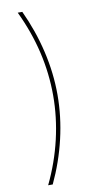

<svg xmlns="http://www.w3.org/2000/svg" viewBox="-100 -805 514 996"><g transform="rotate(-10 157.5 -306.5)"><path d="M198.9 -306.8Q198.9 -191.8 171.9 -76.3Q144.9 39.1 93.7 147.7H69.6Q122.5 37.6 149.3 -77.4Q176.1 -192.5 176.1 -306.8Q176.1 -538.7 69.6 -761.4H93.7Q144.9 -651.6 171.9 -536.2Q198.9 -420.8 198.9 -306.8Z"/></g></svg>

Font: Inter UI Thin
Style: Regular
Weight: 100
Designer: Rasmus Andersson
Foundry: rsms
Version: 3.2;8d6f07862